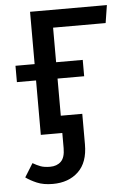

<svg xmlns="http://www.w3.org/2000/svg" viewBox="-53 -566 547 819"><g transform="rotate(-5 220.5 -157.0)"><path d="M195 0V-74H291V0ZM199 -451V0H107V-527H436L424 -451ZM107 -303H313V-233H25V-303ZM140 213Q100 213 72 201Q44 189 25 175L61 117Q78 127 94 133Q110 139 135 139Q164 139 181.5 122Q199 105 199 65V-1H291V57Q291 134 249.5 173.5Q208 213 140 213Z"/></g></svg>

Font: Fira Sans Variable
Style: Regular
Weight: 400
Designer: Carrois Corporate & Edenspiekermann AG
Foundry: Carrois Corporate GbR & Edenspiekermann AG
Version: Version 4.202